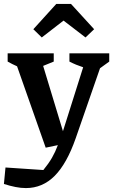

<svg xmlns="http://www.w3.org/2000/svg" viewBox="-58 -759 577 979"><path d="M175 -6 29 -421Q4 -432 -19 -445V-487H216V-445L162 -423L263 -90L366 -416Q329 -428 296 -445V-487H499V-445L452 -411L328 -54Q283 75 221 137.5Q159 200 74 200Q49 200 21 194.5Q-7 189 -38 179L-30 95L163 108Q190 75 207 45.5Q224 16 237 -19ZM304 -739 422 -610 378 -568 266 -654 155 -568 112 -610 229 -739Z"/></svg>

Font: Piazzolla SemiBold
Style: Regular
Weight: 600
Designer: Juan Pablo del Peral
Foundry: Huerta Tipografica
Version: Version 1.330